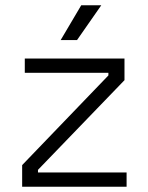

<svg xmlns="http://www.w3.org/2000/svg" viewBox="-20 -708 562 728"><path d="M64 0H460V-54H124V-64L452 -404V-486H74V-432H391V-422L64 -82ZM210 -556H272L364 -688H288Z"/></svg>

Font: Meta Space Light
Style: Regular
Weight: 300
Designer: Meta Pool / Florian Karsten
Foundry: Meta Pool / Florian Karsten
Version: Version 2.000;Glyphs 3.1.1 (3137)